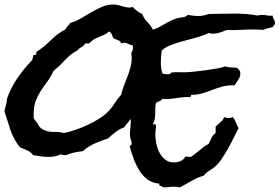

<svg xmlns="http://www.w3.org/2000/svg" viewBox="-55 -725 1236 849"><path d="M523.4 -199.2Q515.6 -189.5 508.3 -180.7Q501 -171.9 494.1 -162.1Q473.6 -154.3 456.5 -141.6Q439.5 -128.9 423.8 -113.3Q393.6 -103.5 364.3 -90.8Q335 -78.1 311.5 -56.6Q293 -54.7 274.4 -50.8Q255.9 -46.9 238.3 -39.1H231.4Q226.6 -39.1 221.7 -39.6Q216.8 -40 213.9 -43Q201.2 -36.1 187.5 -33.7Q173.8 -31.2 160.2 -31.2Q142.6 -31.2 125.5 -33.7Q108.4 -36.1 90.8 -39.1Q81.1 -53.7 64 -60.5Q46.9 -67.4 32.2 -74.2Q3.9 -112.3 -8.8 -149.9Q-21.5 -187.5 -35.2 -232.4Q-33.2 -246.1 -28.8 -259.3Q-24.4 -272.5 -24.4 -288.1Q-6.8 -337.9 22.5 -380.4Q51.8 -422.9 87.9 -460Q87.9 -465.8 90.3 -469.7Q92.8 -473.6 90.8 -481.4Q98.6 -479.5 103 -483.4Q107.4 -487.3 105.5 -495.1Q140.6 -517.6 169.4 -546.9Q198.2 -576.2 235.4 -595.7Q238.3 -604.5 245.1 -610.4Q252 -616.2 255.9 -624Q281.2 -630.9 304.2 -644.5Q327.1 -658.2 349.6 -671.4Q372.1 -684.6 396 -694.8Q419.9 -705.1 448.2 -705.1Q458 -705.1 468.8 -702.1Q479.5 -699.2 489.7 -696.3Q500 -693.4 510.7 -691.9Q521.5 -690.4 532.2 -694.3Q548.8 -673.8 574.2 -663.1Q582 -641.6 596.7 -627.4Q611.3 -613.3 621.1 -593.8Q641.6 -600.6 655.8 -608.9Q669.9 -617.2 683.6 -625Q697.3 -632.8 714.4 -639.6Q731.4 -646.5 757.8 -649.4Q763.7 -650.4 767.1 -652.8Q770.5 -655.3 775.4 -659.2Q787.1 -657.2 798.8 -655.8Q810.5 -654.3 823.2 -654.3Q844.7 -654.3 867.2 -663.1Q895.5 -663.1 924.8 -664.1Q954.1 -665 982.4 -665Q1007.8 -665 1033.2 -663.1Q1058.6 -661.1 1084 -656.2Q1092.8 -659.2 1101.6 -659.2Q1115.2 -659.2 1126.5 -656.7Q1137.7 -654.3 1150.4 -656.2Q1151.4 -646.5 1156.2 -638.7Q1161.1 -630.9 1161.1 -622.1V-617.2Q1154.3 -616.2 1154.3 -607.4Q1142.6 -602.5 1130.9 -600.1Q1119.1 -597.7 1108.4 -592.8Q1097.7 -593.8 1086.9 -594.2Q1076.2 -594.7 1065.4 -594.7Q1035.2 -594.7 1005.9 -592.8Q976.6 -590.8 947.3 -592.8Q929.7 -584 908.2 -578.6Q886.7 -573.2 867.2 -579.1Q843.8 -567.4 815.4 -559.6Q787.1 -551.8 759.3 -544.4Q731.4 -537.1 705.6 -527.8Q679.7 -518.6 660.2 -502Q658.2 -488.3 657.2 -475.1Q656.2 -461.9 656.2 -449.2Q656.2 -421.9 663.1 -400.4Q668 -398.4 673.8 -397.5Q679.7 -396.5 685.5 -396.5Q690.4 -396.5 695.3 -397.9Q700.2 -399.4 702.1 -404.3Q716.8 -406.2 731.4 -405.8Q746.1 -405.3 760.7 -405.3Q772.5 -405.3 798.3 -407.7Q824.2 -410.2 852.5 -414.1Q880.9 -418 905.8 -422.4Q930.7 -426.8 940.4 -431.6Q953.1 -426.8 966.3 -426.8Q979.5 -426.8 993.2 -424.8Q999 -419.9 1003.4 -414.1Q1007.8 -408.2 1007.8 -400.4Q1007.8 -385.7 998.5 -372.6Q989.3 -359.4 982.4 -347.7H970.7Q947.3 -347.7 925.3 -341.3Q903.3 -335 881.8 -326.7Q860.4 -318.4 838.4 -312Q816.4 -305.7 792 -305.7Q790 -305.7 789.1 -301.3Q788.1 -296.9 786.1 -294.9Q781.2 -295.9 771.5 -295.9Q757.8 -295.9 744.1 -293.9Q730.5 -292 717.3 -290Q704.1 -288.1 690.9 -287.1Q677.7 -286.1 663.1 -288.1Q658.2 -280.3 649.9 -277.8Q641.6 -275.4 634.8 -269.5Q631.8 -260.7 631.8 -248Q631.8 -235.4 631.3 -222.2Q630.9 -209 628.9 -197.3Q627 -185.5 621.1 -178.7Q623 -173.8 628.9 -175.3Q634.8 -176.8 634.8 -168.9Q634.8 -160.2 633.3 -150.4Q631.8 -140.6 631.8 -130.9Q631.8 -112.3 636.2 -90.3Q640.6 -68.4 650.4 -49.8Q660.2 -31.2 675.8 -19Q691.4 -6.8 714.8 -6.8Q729.5 -6.8 743.2 -12.7Q756.8 -18.6 764.6 -32.2Q771.5 -33.2 775.9 -32.2Q780.3 -31.2 786.1 -31.2Q791 -31.2 800.8 -39.1Q810.5 -46.9 822.3 -56.6Q834 -66.4 846.2 -75.7Q858.4 -85 867.2 -87.9Q874 -101.6 879.9 -114.7Q885.7 -127.9 898.4 -136.7V-165Q909.2 -175.8 919.9 -184.6Q930.7 -193.4 936.5 -207Q941.4 -205.1 946.3 -204.1Q951.2 -203.1 956.1 -203.1Q960.9 -203.1 965.3 -204.1Q969.7 -205.1 974.6 -207Q983.4 -196.3 988.3 -183.1Q993.2 -169.9 1000 -158.2L978.5 -116.2Q966.8 -91.8 953.1 -67.4Q939.5 -43 924.3 -21Q909.2 1 894.5 12.7Q881.8 23.4 869.1 30.8Q856.4 38.1 845.7 51.8Q816.4 60.5 791.5 75.2Q766.6 89.8 740.2 103.5Q728.5 100.6 714.8 100.6Q703.1 100.6 690.9 102.1Q678.7 103.5 667 103.5Q662.1 98.6 654.8 97.2Q647.5 95.7 649.4 86.9Q619.1 85 597.7 68.8Q576.2 52.7 561.5 29.3Q546.9 5.9 536.6 -21.5Q526.4 -48.8 519.5 -74.2Q518.6 -76.2 518.6 -76.2L519.5 -78.1Q519.5 -82 523.4 -83Q527.3 -84 527.3 -87.9Q527.3 -97.7 523.4 -107.9Q519.5 -118.2 519.5 -128.9Q519.5 -144.5 521.5 -159.7Q523.4 -174.8 523.4 -190.4ZM533.2 -514.6 532.2 -523.4Q517.6 -528.3 507.3 -533.2Q497.1 -538.1 480.5 -533.2Q479.5 -540 475.1 -543Q470.7 -545.9 465.3 -548.3Q460 -550.8 454.6 -552.2Q449.2 -553.7 445.3 -557.6Q442.4 -565.4 439 -573.7Q435.5 -582 426.8 -585.9Q418 -577.1 406.2 -571.8Q394.5 -566.4 382.3 -561.5Q370.1 -556.6 358.9 -549.8Q347.7 -543 339.8 -533.2H322.3Q316.4 -522.5 305.7 -517.1Q294.9 -511.7 287.1 -502Q255.9 -485.4 232.4 -459.5Q209 -433.6 181.6 -411.1Q168.9 -383.8 153.8 -363.8Q138.7 -343.8 125.5 -323.2Q112.3 -302.7 103 -278.8Q93.8 -254.9 93.8 -219.7V-210Q93.8 -205.1 94.7 -200.2Q107.4 -186.5 115.7 -170.9Q124 -155.3 143.6 -148.4Q163.1 -140.6 185.1 -141.6Q207 -142.6 227.5 -136.7Q249 -140.6 277.3 -150.4Q305.7 -160.2 334 -173.3Q362.3 -186.5 387.2 -202.6Q412.1 -218.8 426.8 -235.4Q441.4 -251 453.1 -270Q464.8 -289.1 480.5 -305.7Q486.3 -330.1 495.1 -352.1Q503.9 -374 512.2 -396Q520.5 -418 524.9 -440.9Q529.3 -463.9 525.4 -491.2Q533.2 -502 533.2 -514.6Z"/></svg>

Font: Rock Salt
Style: Regular
Weight: 400
Version: Version 1.001